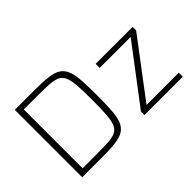

<svg xmlns="http://www.w3.org/2000/svg" viewBox="-97 -1037 1385 1385"><g transform="rotate(-45 595.5 -344.0)"><path d="M111 0V-688H320Q401 -688 453.5 -681Q506 -674 536.5 -654Q567 -634 582 -595.5Q597 -557 601 -496Q605 -435 605 -344Q605 -253 601 -192Q597 -131 582 -92.5Q567 -54 536.5 -34Q506 -14 453.5 -7Q401 0 320 0ZM159 -44H301Q374 -44 421.5 -47Q469 -50 496.5 -64Q524 -78 536.5 -110Q549 -142 553 -199Q557 -256 557 -344Q557 -432 553 -489Q549 -546 536 -578Q523 -610 495 -624Q467 -638 420 -641Q373 -644 301 -644H159ZM746 0V-36L1074 -469H758V-510H1135V-474L808 -41H1137V0Z"/></g></svg>

Font: Saira Thin ExtraLight
Style: Regular
Weight: 250
Version: Version 1.101